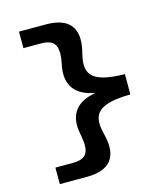

<svg xmlns="http://www.w3.org/2000/svg" viewBox="-141 -910 1060 1218"><g transform="rotate(-15 389.0 -301.0)"><path d="M99 200H277C428 200 488 123.5 456 -17.5L448.5 -49.5C420.5 -174.5 468 -230 678.5 -234V-367C468 -370.5 420.5 -426.5 448.5 -551.5L456 -584C487.5 -725 428 -801.5 277 -801.5H99V-693H212C300 -693 330 -656.5 310.5 -546.5L305 -517.5C284.5 -403 333.5 -323.5 467.5 -300.5C333.5 -278 285 -199 305 -84.5L310.5 -55C330 55 300 91.5 212 91.5H99Z"/></g></svg>

Font: Monaspace Neon Wide
Style: Bold
Weight: 700
Width: 7
Designer: Riley Cran & the Lettermatic Team
Foundry: Lettermatic
Version: Version 1.000 (Monaspace Neon)